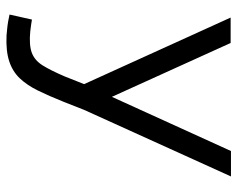

<svg xmlns="http://www.w3.org/2000/svg" viewBox="-88 -616 711 574"><g transform="rotate(90 267.0 -329.5)"><path d="M508 -665 309 -226 285 -165Q267 -120 251 -87.5Q235 -55 214.5 -33.5Q194 -12 163.5 -2Q133 8 87 6Q77 5 66 4Q55 3 44 1Q33 -1 24 -3L39 -70Q44 -69 54.5 -67.5Q65 -66 74 -65Q115 -61 138 -69.5Q161 -78 176 -102Q191 -126 209 -168L232 -226L33 -664H109L270 -309L432 -665Z"/></g></svg>

Font: Nata Sans
Style: Regular
Weight: 400
Designer: Daniel Uzquiano Cruz
Version: Version 1.001